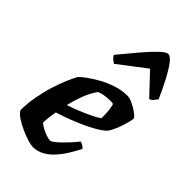

<svg xmlns="http://www.w3.org/2000/svg" viewBox="-239 -856 930 930"><g transform="rotate(45 226.0 -391.5)"><path d="M183 0Q172 0 148.5 -7Q125 -14 98 -26Q71 -38 48 -53Q25 -68 16 -84Q16 -128 24.5 -175.5Q33 -223 46.5 -266.5Q60 -310 74.5 -343.5Q89 -377 99 -394Q109 -405 133 -422.5Q157 -440 189.5 -458Q222 -476 259 -488Q296 -500 333 -500Q349 -500 372 -489Q395 -478 413.5 -464Q432 -450 433 -441Q430 -421 422.5 -395.5Q415 -370 405 -348Q395 -326 386 -313Q368 -294 327.5 -272Q287 -250 238.5 -230.5Q190 -211 145 -197Q139 -164 138 -150.5Q137 -137 136 -120Q142 -112 158 -103Q174 -94 192 -87.5Q210 -81 221 -81Q228 -81 240.5 -90.5Q253 -100 269 -115.5Q285 -131 300.5 -148Q316 -165 329 -182Q338 -182 348.5 -175Q359 -168 361 -163Q348 -138 331 -109.5Q314 -81 292 -56Q270 -31 243 -15.5Q216 0 183 0ZM157 -260Q191 -271 221 -283.5Q251 -296 277 -308.5Q303 -321 321 -333Q321 -338 321 -343.5Q321 -349 321 -354Q321 -372 318.5 -390Q316 -408 312 -422Q305 -424 299 -424Q293 -424 286 -424Q269 -424 252 -421Q235 -418 220 -412Q197 -381 182 -341Q167 -301 157 -260ZM178 -563Q168 -568 158.5 -577Q149 -586 147 -594Q190 -646 226 -688.5Q262 -731 289.5 -757Q317 -783 330 -783Q345 -783 364.5 -757.5Q384 -732 406.5 -689.5Q429 -647 452 -595Q446 -587 439 -577Q432 -567 419 -563L318 -670Z"/></g></svg>

Font: Texturina Medium 12pt ExtraBold
Style: Italic
Weight: 800
Italic angle: -11°
Version: Version 1.002